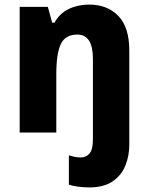

<svg xmlns="http://www.w3.org/2000/svg" viewBox="-20 -579 650 839"><path d="M370 240Q348 240 323.5 237Q299 234 281 228V100Q295 104 307 106.5Q319 109 333 109Q356 109 371 92Q386 75 386 30V-322Q386 -428 318 -428Q266 -428 246 -387Q226 -346 226 -253V0H66V-549H189L208 -480H218Q241 -521 281 -540Q321 -559 369 -559Q449 -559 497 -509.5Q545 -460 545 -358V53Q545 103 527.5 145.5Q510 188 471.5 214Q433 240 370 240Z"/></svg>

Font: Noto Sans Gurmukhi SemiCondensed ExtraBold
Style: Regular
Weight: 800
Width: 4
Designer: Jelle Bosma - Monotype Design Team
Foundry: Monotype Imaging Inc.
Version: Version 2.004; ttfautohint (v1.8.4.7-5d5b)